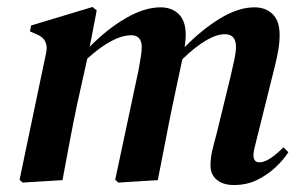

<svg xmlns="http://www.w3.org/2000/svg" viewBox="-20 -516 855 550"><path d="M159 0 45 7 36 -1 112 -364Q121 -405 82 -419L66 -426L69 -443L245 -496L257 -486L237 -382Q287 -433 340.5 -464Q394 -495 440 -495Q472 -495 492 -475.5Q512 -456 512 -416Q512 -400 509 -381Q559 -432 611 -463.5Q663 -495 709 -495Q741 -495 761 -475.5Q781 -456 781 -416Q781 -394 777 -371.5Q773 -349 767 -325L716 -120Q712 -104 709 -92Q706 -80 706 -72Q706 -51 723 -51Q737 -51 754.5 -62.5Q772 -74 792 -94L806 -80Q792 -58 769 -36.5Q746 -15 716.5 -0.5Q687 14 650 14Q619 14 601 -1Q583 -16 583 -42Q583 -63 588 -84.5Q593 -106 600 -131L641 -299Q647 -324 651.5 -346Q656 -368 656 -382Q656 -418 624 -418Q577 -418 503 -347L502 -345L474 -213Q463 -160 453 -107Q443 -54 432 0L319 7L310 -1L377 -316Q380 -334 383 -351Q386 -368 386 -381Q386 -415 356 -415Q304 -415 230 -348L200 -213Q189 -160 179 -107Q169 -54 159 0Z"/></svg>

Font: DM Serif Text
Style: Italic
Weight: 400
Italic angle: -12°
Designer: Colophon Foundry, Frank Grießhammer
Foundry: Colophon Foundry
Version: Version 5.100; ttfautohint (v1.8.2)